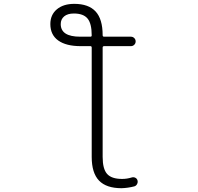

<svg xmlns="http://www.w3.org/2000/svg" viewBox="-20 -784 1040 1011"><path d="M456.1 -590.8Q462.9 -590.8 462.9 -597.7Q462.9 -660.2 440.9 -686.5Q418.9 -712.9 369.1 -712.9Q335.9 -712.9 317.9 -697.8Q299.8 -682.6 299.8 -657.2Q299.8 -590.8 402.3 -590.8Q403.3 -590.8 405.3 -590.8ZM520.5 42Q520.5 105.5 543.9 131.8Q567.4 158.2 623 158.2Q648.4 158.2 673.8 150.4Q683.6 147.5 692.4 151.9Q701.2 156.2 704.1 166Q705.1 168.9 705.1 172.9Q705.1 178.7 702.1 184.6Q697.3 194.3 687.5 197.3Q653.3 206.1 620.1 207Q540 207 501.5 167Q462.9 127 462.9 42V-533.2Q462.9 -541 456.1 -541H405.3Q328.1 -541 286.6 -570.8Q245.1 -600.6 245.1 -657.2Q245.1 -706.1 279.3 -734.9Q313.5 -763.7 371.1 -763.7Q446.3 -763.7 483.4 -723.6Q520.5 -683.6 520.5 -598.6Q520.5 -590.8 528.3 -590.8H668.9Q679.7 -590.8 687 -583.5Q694.3 -576.2 694.3 -565.9Q694.3 -555.7 687 -548.3Q679.7 -541 668.9 -541H528.3Q520.5 -541 520.5 -533.2Z"/></svg>

Font: Rounded Mgen+ 2m light
Style: Regular
Weight: 200
Designer: [Source Han Sans]
Ryoko NISHIZUKA  (kana & ideographs); Paul D. Hunt (Latin, Greek & Cyrillic); Wenlong ZHANG  (bopomofo
Version: Version 1.059.20150602